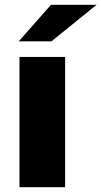

<svg xmlns="http://www.w3.org/2000/svg" viewBox="-20 -779 422 799"><path d="M61 0V-542H251V0ZM58 -607 192 -759H382L194 -607Z"/></svg>

Font: MOST Montserrat ExtraBold
Style: Regular
Weight: 800
Designer: Julieta Ulanovsky
Foundry: Julieta Ulanovsky
Version: Version 8.000;March 11, 2024;FontCreator 15.0.0.2926 64-bit